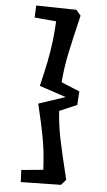

<svg xmlns="http://www.w3.org/2000/svg" viewBox="-62 -868 565 1014"><g transform="rotate(5 221.0 -361.0)"><path d="M301 -825 326 -796Q294 -663 278.5 -588.5Q263 -514 257 -437L354 -397L350 -325L257 -285Q262 -208 278.5 -130Q295 -52 326 74L301 103L88 107L85 43L201 32Q198 -24 193 -68Q185 -140 153 -274L144 -314L285 -361L144 -408Q162 -482 173 -536.5Q184 -591 192 -655Q198 -714 200 -755L85 -765L88 -829Z"/></g></svg>

Font: Andada Pro ExtraBold
Style: Regular
Weight: 800
Designer: Carolina Giovagnoli
Foundry: Huerta Tipografica
Version: Version 3.005; ttfautohint (v1.8.4)